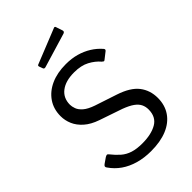

<svg xmlns="http://www.w3.org/2000/svg" viewBox="-279 -1078 1200 1200"><g transform="rotate(-45 320.5 -478.0)"><path d="M498 -604Q472 -635 431 -657Q390 -679 328 -679Q253 -679 210 -646Q167 -613 167 -554Q167 -538 174.5 -517Q182 -496 205 -476Q228 -456 274 -440L419 -392Q510 -362 548 -312.5Q586 -263 586 -196Q586 -132 554 -85.5Q522 -39 463 -14.5Q404 10 321 10Q261 10 210 -4.5Q159 -19 119.5 -46.5Q80 -74 52 -115Q47 -122 48.5 -127.5Q50 -133 58 -139L94 -164Q104 -170 109.5 -170Q115 -170 119 -164Q146 -130 172 -107.5Q198 -85 232.5 -74Q267 -63 317 -63Q396 -63 445 -91.5Q494 -120 494 -186Q494 -211 484 -231.5Q474 -252 450 -269.5Q426 -287 381 -304L229 -356Q174 -375 140 -405Q106 -435 90.5 -471Q75 -507 75 -545Q75 -608 107 -654.5Q139 -701 195.5 -726.5Q252 -752 328 -752Q379 -752 421.5 -740Q464 -728 499.5 -706Q535 -684 562 -653Q566 -649 567 -644Q568 -639 562 -634L516 -598Q511 -595 508 -596.5Q505 -598 498 -604ZM448 -960 463 -915Q467 -902 453 -897L224 -828Q217 -827 213.5 -828.5Q210 -830 208 -836L200 -858Q196 -869 205 -872L437 -965Q445 -968 448 -960Z"/></g></svg>

Font: Libre Franklin Thin
Style: Regular
Weight: 400
Version: Version 3.000